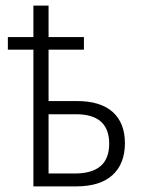

<svg xmlns="http://www.w3.org/2000/svg" viewBox="-20 -664 507 684"><path d="M153 -644V-532H279V-487H153V-304H254Q338 -304 381.5 -265Q425 -226 425 -154Q425 -81 381 -40.5Q337 0 251 0H99V-487H8V-532H99V-644ZM251 -257H153V-46H247Q369 -46 369 -152Q369 -257 251 -257Z"/></svg>

Font: Noto Sans Condensed Light
Style: Regular
Weight: 300
Width: 3
Designer: Monotype Design Team
Foundry: Monotype Imaging Inc.
Version: Version 2.013; ttfautohint (v1.8.4.7-5d5b)